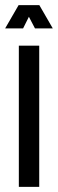

<svg xmlns="http://www.w3.org/2000/svg" viewBox="-53 -724 224 744"><path d="M20 0V-547H99V0ZM-33 -614 19 -704H99.5L151.5 -614H82.5L59 -659L36.5 -614Z"/></svg>

Font: League Gothic Condensed
Style: Regular
Weight: 400
Width: 3
Designer: The League of Moveable Type
Version: Version 2.001